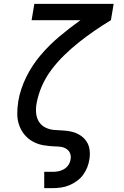

<svg xmlns="http://www.w3.org/2000/svg" viewBox="-20 -755 640 990"><path d="M208 215V131H252Q267 131 282 128Q297 125 311 116.5Q325 108 333.5 94.5Q342 81 344 66Q347 50 341.5 36Q336 22 323.5 13.5Q311 5 296 2.5Q281 0 265 0Q234 -1 204.5 -6Q175 -11 149.5 -25Q124 -39 106 -61Q88 -83 78.5 -110.5Q69 -138 69 -169Q69 -200 74 -230Q74 -231 74 -231.5Q74 -232 74 -232Q85 -296 115 -357Q145 -418 189 -470Q233 -522 286 -566.5Q339 -611 395 -651H143L157 -735H566L552 -651Q509 -625 467.5 -596.5Q426 -568 387 -537Q348 -506 311.5 -470.5Q275 -435 245 -395Q215 -355 195.5 -310Q176 -265 168 -218Q164 -194 166.5 -170Q169 -146 181 -127Q193 -108 214 -97.5Q235 -87 259 -85Q283 -83 307 -82Q331 -81 353.5 -75Q376 -69 395 -56.5Q414 -44 426.5 -25Q439 -6 442 18Q445 42 441 66Q438 87 430 107.5Q422 128 408.5 146.5Q395 165 376 178.5Q357 192 336.5 200.5Q316 209 294.5 212Q273 215 252 215Z"/></svg>

Font: Iosevka Etoile Medium Oblique
Style: Regular
Weight: 500
Italic angle: -9°
Designer: Belleve Invis
Foundry: Belleve Invis
Version: Version 15.5.2; ttfautohint (v1.8.4)